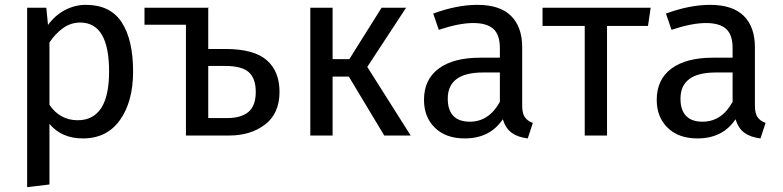

<svg xmlns="http://www.w3.org/2000/svg" viewBox="-20 -559 3228 792"><path d="M529 -264Q529 -140 475 -64Q421 12 322 12Q234 12 184 -48V202L92 213V-527H171L178 -456Q207 -496 248 -517.5Q289 -539 334 -539Q435 -539 482 -467Q529 -395 529 -264ZM430 -264Q430 -466 311 -466Q272 -466 240 -443Q208 -420 184 -384V-127Q204 -96 234 -79.5Q264 -63 300 -63Q430 -63 430 -264Z M1133 -180Q1133 -91 1073.5 -45.5Q1014 0 926 0H747V-457H576V-527H842L839 -525V-357H909Q1027 -357 1080 -311Q1133 -265 1133 -180ZM1035 -180Q1035 -235 1006.5 -261Q978 -287 908 -287H839V-72H918Q974 -72 1004.5 -97Q1035 -122 1035 -180Z M1495 -283 1674 0H1565L1419 -243H1352V0H1260V-527H1352V-315H1421L1554 -527H1655Z M2178 -52 2157 12Q2116 7 2091 -11Q2066 -29 2054 -67Q2001 12 1897 12Q1819 12 1774 -32Q1729 -76 1729 -147Q1729 -231 1789.5 -276Q1850 -321 1961 -321H2042V-360Q2042 -416 2015 -440Q1988 -464 1932 -464Q1874 -464 1790 -436L1767 -503Q1865 -539 1949 -539Q2042 -539 2088 -493.5Q2134 -448 2134 -364V-123Q2134 -91 2145 -75.5Q2156 -60 2178 -52ZM2042 -139V-260H1973Q1827 -260 1827 -152Q1827 -105 1850 -81Q1873 -57 1918 -57Q1997 -57 2042 -139Z M2653 -452H2484V0H2392V-452H2218V-527H2664Z M3138 -52 3117 12Q3076 7 3051 -11Q3026 -29 3014 -67Q2961 12 2857 12Q2779 12 2734 -32Q2689 -76 2689 -147Q2689 -231 2749.5 -276Q2810 -321 2921 -321H3002V-360Q3002 -416 2975 -440Q2948 -464 2892 -464Q2834 -464 2750 -436L2727 -503Q2825 -539 2909 -539Q3002 -539 3048 -493.5Q3094 -448 3094 -364V-123Q3094 -91 3105 -75.5Q3116 -60 3138 -52ZM3002 -139V-260H2933Q2787 -260 2787 -152Q2787 -105 2810 -81Q2833 -57 2878 -57Q2957 -57 3002 -139Z"/></svg>

Font: FiraGO
Style: Regular
Weight: 400
Designer: bBox Type
Foundry: bBox Type GmbH
Version: Version 1.001;April 20, 2020;FontCreator 12.0.0.2555 64-bit